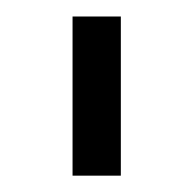

<svg xmlns="http://www.w3.org/2000/svg" viewBox="-20 -736 237 235"><path d="M68.8 -521V-715.8H127.9V-521Z"/></svg>

Font: Rawline
Style: Regular
Weight: 400
Designer: Matt McInerney, Pablo Impallari, Rodrigo Fuenzalida
Foundry: Matt McInerney, Pablo Impallari, Rodrigo Fuenzalida
Version: Version 4.020;PS 004.020;hotconv 1.0.88;makeotf.lib2.5.64775